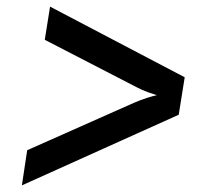

<svg xmlns="http://www.w3.org/2000/svg" viewBox="-20 -619 640 579"><path d="M46 -60 62 -166 384 -309Q405 -318 424 -324Q443 -330 453 -332Q443 -335 426 -341Q409 -347 392 -356L115 -499L131 -599L537 -386L519 -273Z"/></svg>

Font: JetBrains Mono NL SemiBold
Style: Italic
Weight: 600
Italic angle: -9°
Monospace: yes
Designer: Philipp Nurullin, Konstantin Bulenkov
Foundry: JetBrains
Version: Version 2.305; ttfautohint (v1.8.4.7-5d5b)